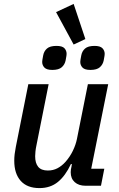

<svg xmlns="http://www.w3.org/2000/svg" viewBox="-20 -951 611 983"><path d="M125 -520H229L166 -204Q163 -190 161.5 -175.5Q160 -161 160 -151Q160 -116 175.5 -97Q191 -78 225 -78Q252 -78 274 -89.5Q296 -101 315 -122Q338 -148 353 -179Q368 -210 374 -240L430 -520H534L447 -87H514L497 0H418Q383 0 362.5 -18.5Q342 -37 342 -69Q342 -75 343 -83Q344 -91 346 -98L348 -111H343Q315 -51 276.5 -19.5Q238 12 182 12Q119 12 86 -25Q53 -62 53 -128Q53 -145 55 -162Q57 -179 61 -199ZM357 -723 267 -889 357 -931 417 -751ZM248 -593Q219 -593 207.5 -605Q196 -617 196 -634Q196 -638 197 -644.5Q198 -651 201 -667Q205 -689 220.5 -702.5Q236 -716 269 -716Q299 -716 310 -704Q321 -692 321 -675Q321 -671 320 -664.5Q319 -658 316 -642Q312 -621 296.5 -607Q281 -593 248 -593ZM443 -593Q414 -593 402.5 -605Q391 -617 391 -634Q391 -638 392 -644.5Q393 -651 396 -667Q400 -689 415.5 -702.5Q431 -716 464 -716Q493 -716 504.5 -704Q516 -692 516 -675Q516 -671 515 -664.5Q514 -658 511 -642Q507 -621 491.5 -607Q476 -593 443 -593Z"/></svg>

Font: IBM Plex Sans Medium
Style: Italic
Weight: 500
Italic angle: -11.31°
Designer: Mike Abbink, Paul van der Laan, Pieter van Rosmalen
Foundry: Bold Monday
Version: Version 3.201